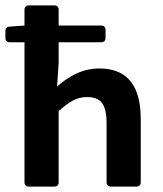

<svg xmlns="http://www.w3.org/2000/svg" viewBox="-20 -688 602 708"><path d="M346.7 -435.5C279.3 -435.5 230.5 -403.3 190.4 -369.1L196.3 -456.1V-532.2H353.5C363.3 -532.2 369.1 -538.1 369.1 -547.9V-578.1C369.1 -587.9 363.3 -593.8 353.5 -593.8H196.3V-652.3C196.3 -662.1 190.4 -668 180.7 -668H85.9C76.2 -668 70.3 -662.1 70.3 -652.3V-593.8L14.6 -589.8C4.9 -588.9 0 -584 0 -574.2V-547.9C0 -538.1 5.9 -532.2 15.6 -532.2H70.3V-15.6C70.3 -5.9 76.2 0 85.9 0H180.7C190.4 0 196.3 -5.9 196.3 -15.6V-278.3C234.4 -311.5 260.7 -330.1 300.8 -330.1C350.6 -330.1 373 -305.7 373 -232.4V-15.6C373 -5.9 378.9 0 388.7 0H483.4C493.2 0 499 -5.9 499 -15.6V-249C499 -367.2 453.1 -435.5 346.7 -435.5Z"/></svg>

Font: Ed Sans Neue SemiBold
Style: Regular
Weight: 600
Designer: Stephen Hutchings
Version: Version 1.004;PS 001.004;hotconv 1.0.88;makeotf.lib2.5.64775